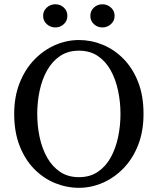

<svg xmlns="http://www.w3.org/2000/svg" viewBox="-20 -874 747 909"><path d="M242.1 -744.1Q218.7 -744.1 201.4 -759.8Q184.1 -775.4 184.1 -799Q184.1 -822.5 201.4 -838.2Q218.7 -853.8 242.1 -853.8Q265.4 -853.8 282.2 -838.2Q299 -822.5 299 -799Q299 -775.4 282.2 -759.8Q265.4 -744.1 242.1 -744.1ZM464.7 -744.1Q441.3 -744.1 424.5 -759.8Q407.7 -775.4 407.7 -799Q407.7 -822.5 424.5 -838.2Q441.3 -853.8 464.7 -853.8Q488 -853.8 505.3 -838.2Q522.6 -822.5 522.6 -799Q522.6 -775.4 505.3 -759.8Q488 -744.1 464.7 -744.1ZM156.3 -334.6Q156.3 -278.3 167.6 -224.8Q178.9 -171.4 202.9 -128.6Q227 -85.8 264.3 -60.5Q301.7 -35.2 353.8 -35.2Q406 -35.2 443.3 -60.5Q480.7 -85.8 504.3 -128.6Q527.8 -171.4 539.1 -224.8Q550.4 -278.3 550.4 -334.6Q550.4 -391 539.1 -444.4Q527.8 -497.9 504.3 -540.7Q480.7 -583.5 443.3 -608.8Q406 -634.1 353.8 -634.1Q301.7 -634.1 264.3 -608.8Q227 -583.5 202.9 -540.7Q178.9 -497.9 167.6 -444.4Q156.3 -391 156.3 -334.6ZM353.8 -684.5Q412 -684.5 466.7 -662Q521.3 -639.6 564.9 -595.2Q608.5 -550.7 634 -485.7Q659.5 -420.7 659.5 -334.6Q659.5 -252.4 634 -187.4Q608.5 -122.4 564.9 -77.5Q521.3 -32.5 466.7 -8.7Q412 15.2 353.8 15.2Q295.6 15.2 240.5 -7.2Q185.4 -29.7 141.8 -74.1Q98.2 -118.5 72.7 -184Q47.2 -249.5 47.2 -334.6Q47.2 -416.9 73.2 -481.9Q99.2 -546.9 142.8 -591.8Q186.3 -636.7 241 -660.6Q295.6 -684.5 353.8 -684.5Z"/></svg>

Font: Adobe Variable Font Prototype
Style: Regular
Weight: 389
Designer: Frank Grießhammer
Foundry: Adobe
Version: Version 1.004;hotconv 1.0.113;makeotfexe 2.5.65598